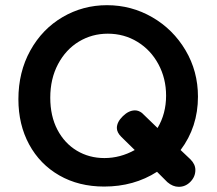

<svg xmlns="http://www.w3.org/2000/svg" viewBox="-20 -732 836 741"><path d="M715 -117Q734 -98 734 -76Q734 -50 715 -30.5Q696 -11 670 -11Q647 -11 626 -29L586 -69Q497 -12 382 -12Q284 -12 209 -55Q134 -98 92.5 -174.5Q51 -251 51 -349Q51 -454 97 -537Q143 -620 221.5 -666Q300 -712 393 -712Q487 -712 567.5 -665.5Q648 -619 696 -538Q744 -457 744 -359Q744 -242 677 -153ZM500 -153 448 -204Q431 -221 431 -238Q431 -261 454 -283.5Q477 -306 501 -306Q515 -306 528 -296L588 -238Q621 -293 621 -363Q621 -429 591.5 -484Q562 -539 510.5 -570.5Q459 -602 396 -602Q335 -602 284.5 -571.5Q234 -541 204 -484.5Q174 -428 174 -355Q174 -284 201.5 -231.5Q229 -179 276.5 -150.5Q324 -122 383 -122Q444 -122 500 -153Z"/></svg>

Font: Mali SemiBold
Style: Regular
Weight: 600
Designer: Kitiyaporn Chalermlarp | Katatrad Aksorn Co.,Ltd.
Foundry: Cadson Demak Co.,Ltd.
Version: Version 1.000; ttfautohint (v1.6)